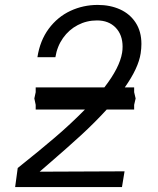

<svg xmlns="http://www.w3.org/2000/svg" viewBox="-20 -754 640 780"><path d="M70 -86Q138.5 -140.5 202.5 -195Q266.5 -249.5 325 -309H125V-328L119.5 -354L125 -379.5V-399H404Q466 -479 476 -539.5Q478 -551 478 -564.5Q478 -612.5 449.8 -641.8Q421.5 -671 374 -671Q332 -671 296 -652.2Q260 -633.5 236 -599.5Q212 -565.5 205 -521.5H132Q142.5 -589.5 178.2 -637.5Q214 -685.5 266 -709.8Q318 -734 377 -734Q427.5 -734 467.8 -715.8Q508 -697.5 531.2 -661.8Q554.5 -626 554.5 -575.5Q554.5 -558 551.5 -537.5Q542.5 -477.5 487 -399H525V-379.5L531 -354L525 -328V-309H413.5Q364.5 -255.5 309.8 -205.2Q255 -155 178 -88.5L141 -56.5L486 -58L475.5 6H41.5L52 -71.5Z"/></svg>

Font: JuliaMono Light
Style: Italic
Weight: 300
Italic angle: -9°
Monospace: yes
Designer: cormullion
Foundry: corm
Version: Version 0.054; ttfautohint (v1.8.4)